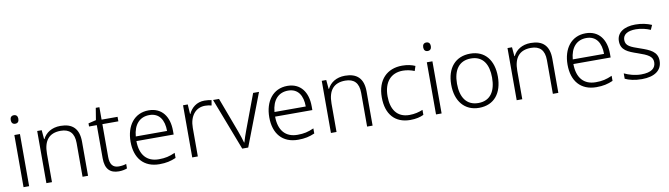

<svg xmlns="http://www.w3.org/2000/svg" viewBox="-37 -1324 6722 1929"><g transform="rotate(-10 3324.0 -359.5)"><path d="M117 -729C92 -729 78 -713 78 -686C78 -658 92 -642 117 -642C142 -642 156 -658 156 -686C156 -713 142 -729 117 -729ZM145 -532H88V0H145Z M559 -542C469 -542 408 -499 379 -440H375L367 -532H321V0H378V-290C378 -425 436 -493 553 -493C642 -493 690 -446 690 -344V0H746V-348C746 -482 680 -542 559 -542Z M1067 -39C1006 -39 978 -77 978 -151V-486H1141V-532H978V-659H941L921 -537L842 -518V-486H921V-148C921 -37 971 10 1060 10C1093 10 1124 3 1144 -5V-51C1125 -44 1097 -39 1067 -39Z M1459 -542C1311 -542 1226 -424 1226 -262C1226 -95 1314 10 1474 10C1542 10 1590 -1 1643 -24V-76C1584 -50 1542 -40 1476 -40C1354 -40 1286 -118 1285 -259H1665V-298C1665 -440 1595 -542 1459 -542ZM1458 -494C1559 -494 1606 -418 1606 -306H1287C1297 -427 1360 -494 1458 -494Z M2028 -541C1948 -541 1893 -493 1866 -433H1863L1857 -532H1809V0H1866V-292C1866 -411 1928 -489 2025 -489C2049 -489 2070 -486 2091 -480L2100 -533C2079 -538 2054 -541 2028 -541Z M2319 0H2380L2584 -532H2524L2392 -179C2376 -136 2360 -90 2351 -57H2348C2339 -90 2324 -136 2308 -179L2176 -532H2115Z M2874 -542C2726 -542 2641 -424 2641 -262C2641 -95 2729 10 2889 10C2957 10 3005 -1 3058 -24V-76C2999 -50 2957 -40 2891 -40C2769 -40 2701 -118 2700 -259H3080V-298C3080 -440 3010 -542 2874 -542ZM2873 -494C2974 -494 3021 -418 3021 -306H2702C2712 -427 2775 -494 2873 -494Z M3462 -542C3372 -542 3311 -499 3282 -440H3278L3270 -532H3224V0H3281V-290C3281 -425 3339 -493 3456 -493C3545 -493 3593 -446 3593 -344V0H3649V-348C3649 -482 3583 -542 3462 -542Z M4033 10C4091 10 4136 -1 4170 -18V-69C4132 -53 4086 -41 4033 -41C3906 -41 3848 -131 3848 -264C3848 -405 3918 -491 4044 -491C4081 -491 4125 -482 4161 -467L4177 -516C4142 -532 4096 -542 4045 -542C3892 -542 3789 -443 3789 -263C3789 -91 3877 10 4033 10Z M4325 -729C4300 -729 4286 -713 4286 -686C4286 -658 4300 -642 4325 -642C4350 -642 4364 -658 4364 -686C4364 -713 4350 -729 4325 -729ZM4353 -532H4296V0H4353Z M4974 -267C4974 -432 4891 -542 4739 -542C4589 -542 4498 -439 4498 -267C4498 -99 4588 10 4735 10C4890 10 4974 -100 4974 -267ZM4557 -267C4557 -408 4618 -493 4738 -493C4863 -493 4915 -399 4915 -267C4915 -131 4860 -39 4736 -39C4614 -39 4557 -130 4557 -267Z M5357 -542C5267 -542 5206 -499 5177 -440H5173L5165 -532H5119V0H5176V-290C5176 -425 5234 -493 5351 -493C5440 -493 5488 -446 5488 -344V0H5544V-348C5544 -482 5478 -542 5357 -542Z M5917 -542C5769 -542 5684 -424 5684 -262C5684 -95 5772 10 5932 10C6000 10 6048 -1 6101 -24V-76C6042 -50 6000 -40 5934 -40C5812 -40 5744 -118 5743 -259H6123V-298C6123 -440 6053 -542 5917 -542ZM5916 -494C6017 -494 6064 -418 6064 -306H5745C5755 -427 5818 -494 5916 -494Z M6602 -141C6602 -235 6527 -264 6432 -297C6340 -329 6288 -345 6288 -408C6288 -464 6337 -494 6421 -494C6474 -494 6528 -480 6569 -462L6590 -509C6544 -529 6488 -542 6424 -542C6308 -542 6233 -492 6233 -406C6233 -313 6301 -287 6400 -253C6496 -220 6546 -196 6546 -137C6546 -76 6502 -38 6397 -38C6334 -38 6272 -56 6225 -79V-24C6264 -5 6322 10 6396 10C6527 10 6602 -45 6602 -141Z"/></g></svg>

Font: Noto Sans Bengali Light
Style: Regular
Weight: 300
Designer: Jelle Bosma - Monotype Design Team
Foundry: Monotype Imaging Inc.
Version: Version 2.003